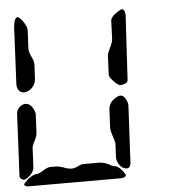

<svg xmlns="http://www.w3.org/2000/svg" viewBox="-52 -779 754 827"><g transform="rotate(-5 325.0 -365.0)"><path d="M24 -440 36 -690Q40 -728 53 -730Q64 -730 81 -703Q93 -684 93 -670L89 -590Q89 -576 102 -549Q109 -534 109 -520L106 -460Q104 -428 76 -411Q65 -405 55 -405Q32 -405 25 -431Q24 -435 24 -440ZM3 -45 16 -315Q18 -340 42 -352Q49 -355 55 -355Q77 -355 90 -328Q96 -316 96 -305L92 -225Q91 -210 76 -183Q71 -172 70 -165L66 -80Q64 -55 34 -35Q25 -30 21 -30Q6 -33 3 -45ZM440 0H35Q21 -1 20 -10Q20 -13 37 -29Q39 -31 40 -32Q63 -50 80 -50Q88 -50 113 -66Q128 -75 140 -75H160Q179 -75 206 -64Q218 -60 230 -60Q245 -60 265 -71Q273 -75 280 -75H350Q375 -75 402 -58Q407 -55 410 -55Q425 -55 440 -40Q459 -20 460 -10Q457 -2 440 0ZM424 -90 427 -150Q427 -160 415 -194Q410 -209 410 -220L414 -300Q416 -333 452 -351Q460 -355 465 -355Q482 -355 493 -329Q497 -319 497 -310L484 -60Q481 -41 468 -40Q443 -40 429 -70Q424 -81 424 -90ZM424 -450 428 -535Q429 -542 444 -573Q451 -589 452 -600L455 -680Q457 -699 493 -720Q501 -725 505 -725Q515 -725 518 -706Q519 -703 519 -700L503 -420Q502 -405 480 -401Q475 -400 471 -400Q459 -400 438 -424Q424 -439 424 -450Z"/></g></svg>

Font: Segment14
Style: Regular
Weight: 400
Monospace: yes
Designer: Paul Flo Williams
Foundry: His Deeds Are Dust
Version: Version 1.002